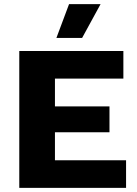

<svg xmlns="http://www.w3.org/2000/svg" viewBox="-20 -906 659 926"><path d="M73 0V-660H575V-527H245V-393H508V-268H245V-133H588V0ZM313 -886H465L376 -723H252Z"/></svg>

Font: Kantumruy Pro
Style: Bold
Weight: 700
Version: Version 1.002